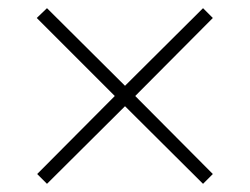

<svg xmlns="http://www.w3.org/2000/svg" viewBox="-20 -588 612 470"><path d="M71 -162 95 -138 286 -328 477 -138 501 -162 311 -353 501 -544 477 -568 286 -378 95 -568 70 -544 261 -353Z"/></svg>

Font: Noto Sans Sinhala UI ExtraLight
Style: Regular
Weight: 200
Designer: Jelle Bosma - Monotype Design Team
Foundry: Monotype Imaging Inc.
Version: Version 2.006